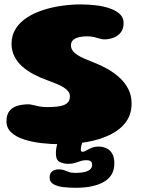

<svg xmlns="http://www.w3.org/2000/svg" viewBox="-20 -644 665 890"><path d="M260.5 24.5Q215 24.5 170.8 19.2Q126.5 14 90 2Q53.5 -10 31.8 -30.5Q10 -51 10 -81.5Q10 -112.5 24 -129.8Q38 -147 61.5 -153.8Q85 -160.5 112.5 -160.5Q119 -160.5 131.8 -157.5Q144.5 -154.5 161 -151Q177.5 -147.5 195.5 -147.5Q221.5 -147.5 241.5 -149.5Q261.5 -151.5 275.5 -156.8Q289.5 -162 296.8 -172Q304 -182 304 -197.5Q304 -210.5 296.2 -220.5Q288.5 -230.5 274.5 -239.2Q260.5 -248 241.8 -255.5Q223 -263 200.5 -271.5Q166.5 -283.5 136.2 -299.5Q106 -315.5 83 -336Q60 -356.5 46.8 -382.8Q33.5 -409 33.5 -441Q33.5 -481 53.2 -511.5Q73 -542 106.5 -563.5Q140 -585 182 -598.2Q224 -611.5 268.5 -617.5Q313 -623.5 354 -623.5Q392.5 -623.5 427.8 -619Q463 -614.5 491.5 -604.2Q520 -594 536.5 -577.8Q553 -561.5 553 -538Q553 -511 540.2 -494.2Q527.5 -477.5 507 -469.5Q486.5 -461.5 463.5 -461.5Q453 -461.5 442 -465Q431 -468.5 417.2 -472Q403.5 -475.5 383 -475.5Q369 -475.5 355.8 -473.5Q342.5 -471.5 332 -467Q321.5 -462.5 315.2 -454.2Q309 -446 309 -433.5Q309 -420 317 -409Q325 -398 339 -389Q353 -380 372.2 -371.8Q391.5 -363.5 414.5 -354.5Q446 -342.5 477.2 -325Q508.5 -307.5 534 -284.2Q559.5 -261 574.8 -231Q590 -201 590 -164Q590 -113.5 563 -77.5Q536 -41.5 489.5 -19Q443 3.5 384 14Q325 24.5 260.5 24.5ZM331.5 226.5Q303 226.5 275 223.5Q247 220.5 228.5 210.2Q210 200 210 179.5Q210 159.5 222 150.2Q234 141 251.5 141Q267 141 277.5 145Q288 149 299.5 153.2Q311 157.5 330 157.5Q355 157.5 372.2 153.2Q389.5 149 398.2 140.8Q407 132.5 407 120.5Q407 108 400.2 103.2Q393.5 98.5 379.5 98.5Q365.5 98.5 353.2 102.8Q341 107 327.8 111.2Q314.5 115.5 297 115.5Q274 115.5 256.5 106.5Q239 97.5 239 66.5Q239 53 241.5 39.5Q244 26 248.8 14.2Q253.5 2.5 258 -4.5Q266 -17 280 -27Q294 -37 322.5 -37Q343 -37 353.8 -27Q364.5 -17 364.5 -4.5Q364.5 9 359.5 22.8Q354.5 36.5 354.5 49.5Q354.5 59.5 362.5 59.5Q370.5 59.5 380.2 53.5Q390 47.5 404.2 41.5Q418.5 35.5 438.5 35.5Q456.5 35.5 473 43Q489.5 50.5 499.8 67.5Q510 84.5 510 113.5Q510 171 462 198.8Q414 226.5 331.5 226.5Z"/></svg>

Font: Gluten
Style: Bold
Weight: 700
Designer: Tyler Finck
Foundry: Etcetera Type Company
Version: Version 1.204